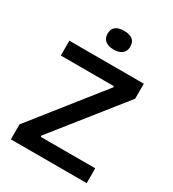

<svg xmlns="http://www.w3.org/2000/svg" viewBox="-167 -771 778 864"><g transform="rotate(30 222.0 -339.0)"><path d="M25 0V-78L307 -433V-439H31V-516H418V-438L136 -84V-77H419V0ZM223 -581Q194 -581 179 -594Q164 -607 164 -630Q164 -654 179 -666Q194 -678 223 -678Q252 -678 267 -666Q282 -654 282 -629Q282 -607 267 -594Q252 -581 223 -581Z"/></g></svg>

Font: Bricolage Grotesque 96pt
Style: Regular
Weight: 400
Version: Version 1.001;gftools[0.9.33.dev8+g029e19f]